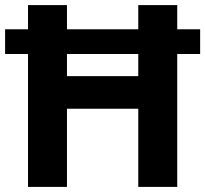

<svg xmlns="http://www.w3.org/2000/svg" viewBox="-20 -734 806 754"><path d="M90 0V-522H0V-619H90V-714H243V-619H523V-714H676V-619H766V-522H676V0H523V-307H243V0ZM243 -435H523V-522H243Z"/></svg>

Font: Noto Sans Georgian Bold
Style: Regular
Weight: 700
Designer: Monotype Design Team, Akaki Razmadze
Foundry: Google LLC
Version: Version 2.005; ttfautohint (v1.8.4.7-5d5b)